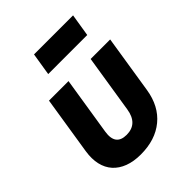

<svg xmlns="http://www.w3.org/2000/svg" viewBox="-221 -909 1043 1043"><g transform="rotate(-45 300.0 -387.5)"><path d="M49 -214 102 -550H252L199 -215Q184 -120 269 -120Q354 -120 369 -215L422 -550H572L519 -214Q502 -107 431 -48.5Q360 10 248 10Q194 10 153 -5.5Q112 -21 86 -50Q60 -79 50.5 -120.5Q41 -162 49 -214ZM222 -785H522L501 -655H201Z"/></g></svg>

Font: JetBrains Mono ExtraBold
Style: Italic
Weight: 800
Designer: Philipp Nurullin, Konstantin Bulenkov
Foundry: JetBrains
Version: Version 1.000; ttfautohint (v1.8.3)